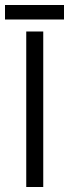

<svg xmlns="http://www.w3.org/2000/svg" viewBox="-40 -748 276 768"><path d="M-20 -670V-728H216V-670ZM65 -622H133V0H65Z"/></svg>

Font: Teko Light
Style: Regular
Weight: 300
Designer: Manushi Parikh, Jonny Pinhorn
Foundry: Indian Type Foundry
Version: Version 1.105;PS 1.0;hotconv 1.0.78;makeotf.lib2.5.61930; tt